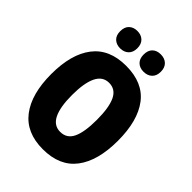

<svg xmlns="http://www.w3.org/2000/svg" viewBox="-261 -1057 1196 1196"><g transform="rotate(45 337.0 -459.0)"><path d="M631 -358Q631 -182 558 -86Q485 10 337 10Q191 10 117 -86.5Q43 -183 43 -359Q43 -534 116.5 -629.5Q190 -725 337 -725Q486 -725 558.5 -629.5Q631 -534 631 -358ZM227 -358Q227 -252 254 -197.5Q281 -143 337 -143Q395 -143 420.5 -196.5Q446 -250 446 -358Q446 -466 420 -520.5Q394 -575 337 -575Q281 -575 254 -519.5Q227 -464 227 -358ZM158 -851Q158 -889 179 -908.5Q200 -928 233 -928Q267 -928 288 -908Q309 -888 309 -851Q309 -815 288 -795Q267 -775 233 -775Q200 -775 179 -794.5Q158 -814 158 -851ZM364 -851Q364 -889 384.5 -908.5Q405 -928 439 -928Q474 -928 495 -908Q516 -888 516 -851Q516 -815 495 -795Q474 -775 439 -775Q405 -775 384.5 -795Q364 -815 364 -851Z"/></g></svg>

Font: Noto Sans Kannada Condensed Black
Style: Regular
Weight: 900
Width: 3
Designer: Jelle Bosma - Monotype Design Team
Foundry: Monotype Imaging Inc.
Version: Version 2.005; ttfautohint (v1.8.4.7-5d5b)